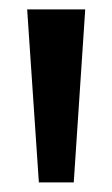

<svg xmlns="http://www.w3.org/2000/svg" viewBox="-20 -828 240 410"><path d="M63 -438.5 38 -808H162L137.5 -438.5Z"/></svg>

Font: Encode Sans Cnd SmBold
Style: Regular
Weight: 600
Width: 3
Designer: Multiple Designers
Foundry: Impallari Type
Version: Version 3.002; ttfautohint (v1.8.3) -l 8 -r 50 -G 200 -x 14 